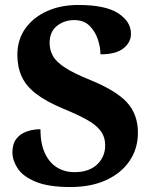

<svg xmlns="http://www.w3.org/2000/svg" viewBox="-20 -744 626 774"><path d="M264 10Q175 10 123.5 -11.5Q72 -33 51 -65.5Q30 -98 30 -130Q30 -164 46 -184.5Q62 -205 88 -214Q114 -223 143 -223Q143 -166 160.5 -127.5Q178 -89 209 -69.5Q240 -50 280 -50Q339 -50 371.5 -81Q404 -112 404 -158Q404 -192 385.5 -216.5Q367 -241 330 -261.5Q293 -282 237 -305Q167 -334 126 -365.5Q85 -397 67.5 -435.5Q50 -474 50 -523Q50 -584 82 -629Q114 -674 169.5 -699Q225 -724 295 -724Q405 -724 456.5 -690.5Q508 -657 508 -608Q508 -573 477.5 -549Q447 -525 385 -525Q385 -553 374.5 -585Q364 -617 341 -640Q318 -663 279 -663Q239 -663 209.5 -639.5Q180 -616 180 -571Q180 -543 193 -519Q206 -495 242 -471.5Q278 -448 345 -421Q448 -379 492 -331Q536 -283 536 -209Q536 -145 502.5 -95.5Q469 -46 408 -18Q347 10 264 10Z"/></svg>

Font: Noto Serif Test
Style: Regular
Weight: 400
Version: Version 1.000